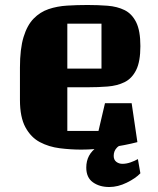

<svg xmlns="http://www.w3.org/2000/svg" viewBox="-20 -585 633 770"><path d="M250 -60H375L401 -171H508L531 -15Q481 -2 419.5 6.5Q358 15 306 15Q263 15 219.5 9.5Q176 4 140 -15Q104 -34 82 -74.5Q60 -115 60 -184V-314Q60 -389 74.5 -436.5Q89 -484 115 -510.5Q141 -537 175 -548.5Q209 -560 249 -562.5Q289 -565 331 -565Q373 -565 411.5 -562Q450 -559 479.5 -544.5Q509 -530 526 -496Q543 -462 543 -400Q543 -338 526 -304Q509 -270 479.5 -255.5Q450 -241 411.5 -238Q373 -235 331 -235H250ZM250 -490V-310H387V-490ZM326 87Q326 34 370.5 4Q415 -26 496 -38V-11Q463 -7 449.5 6.5Q436 20 436 40Q436 56 446.5 64Q457 72 471 72Q487 72 504 66Q521 60 533 53L543 110Q524 130 488.5 147.5Q453 165 418 165Q379 165 352.5 146Q326 127 326 87Z"/></svg>

Font: Unlock
Style: Regular
Weight: 400
Designer: Eduardo Rodriguez Tunni
Foundry: Eduardo Rodriguez Tunni
Version: Version 1.003; ttfautohint (v1.8.4.7-5d5b);gftools[0.9.23]